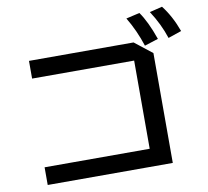

<svg xmlns="http://www.w3.org/2000/svg" viewBox="-92 -981 1184 1091"><g transform="rotate(-10 499.5 -435.5)"><path d="M113.8 -706.1H717.3L817.9 -627V6.8H96.2V-95.2H702.6V-604H113.8ZM777.8 -676.8Q747.6 -769.5 700.7 -847.2L778.8 -865.2Q819.8 -808.1 856.9 -702.1ZM917.5 -696.8Q890.1 -781.2 838.4 -859.9L911.6 -877.9Q962.4 -812.5 994.6 -723.1Z"/></g></svg>

Font: UDEV Gothic 35
Style: Bold
Weight: 700
Version: v2.1.0; ttfautohint (v1.8.4.7-5d5b-dirty) -l 6 -r 45 -G 200 